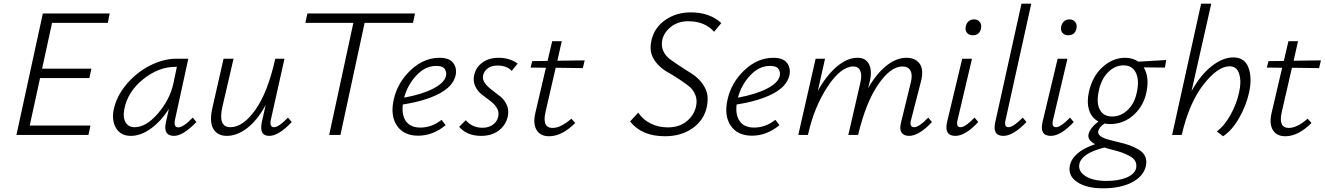

<svg xmlns="http://www.w3.org/2000/svg" viewBox="-20 -731 7175 1040"><path d="M564 -607H262L208 -359H475L464 -308H197L141 -51H470L459 0H69L212 -658H574Z M1024 -94 1044 -70Q971 5 923 5Q862 5 879 -70L895 -142Q854 -76 798.5 -35.5Q743 5 689 5Q634 5 609 -36.5Q584 -78 596 -138Q612 -212 666.5 -276Q721 -340 793.5 -376.5Q866 -413 936 -413H1000L928 -83Q919 -41 946 -41Q973 -41 1024 -94ZM709 -42Q772 -42 836 -117Q900 -192 919 -278L938 -369H930Q839 -369 755 -301.5Q671 -234 653 -138Q645 -94 660.5 -68Q676 -42 709 -42Z M1540 -94 1560 -70Q1490 5 1438 5Q1383 5 1398 -69L1419 -162Q1373 -78 1318 -36.5Q1263 5 1209 5Q1158 5 1135.5 -33Q1113 -71 1131 -149L1191 -413H1245L1185 -154Q1159 -42 1228 -42Q1297 -42 1364 -137Q1431 -232 1471 -413H1521L1447 -82Q1439 -42 1464 -42Q1490 -42 1540 -94Z M2228 -658 2217 -607H1955L1824 0H1763L1894 -607H1634L1645 -658Z M2361 -418Q2414 -418 2435 -390Q2456 -362 2448 -323Q2435 -264 2359.5 -224Q2284 -184 2162 -165Q2155 -107 2179.5 -73.5Q2204 -40 2257 -40Q2319 -40 2372 -82L2394 -53Q2325 4 2245 4Q2167 4 2130 -50.5Q2093 -105 2113 -193Q2134 -285 2205 -351.5Q2276 -418 2361 -418ZM2396 -321Q2400 -339 2389.5 -356.5Q2379 -374 2343 -374Q2284 -374 2236 -323Q2188 -272 2169 -202Q2267 -220 2327.5 -251.5Q2388 -283 2396 -321Z M2586 5Q2510 5 2467 -44L2503 -80Q2537 -39 2594 -39Q2628 -39 2651 -56.5Q2674 -74 2679 -101Q2684 -126 2670.5 -147.5Q2657 -169 2634 -185.5Q2611 -202 2588.5 -220Q2566 -238 2553.5 -265.5Q2541 -293 2549 -327Q2559 -368 2594 -393Q2629 -418 2682 -418Q2740 -418 2784 -387L2752 -347Q2725 -376 2675 -376Q2643 -376 2623 -361.5Q2603 -347 2597 -324Q2592 -301 2606.5 -281Q2621 -261 2644 -244Q2667 -227 2690 -208.5Q2713 -190 2725.5 -161.5Q2738 -133 2730 -98Q2719 -52 2681 -23.5Q2643 5 2586 5Z M2990 -364 2935 -125Q2915 -38 2973 -38Q3017 -38 3075 -88L3096 -65Q3024 7 2954 7Q2907 7 2886.5 -27Q2866 -61 2880 -120L2937 -364L2854 -365L2863 -400L2946 -401L2971 -508H3023L2999 -402L3147 -404L3137 -362Z M3750 -154Q3758 -189 3746 -218Q3734 -247 3710 -265.5Q3686 -284 3655.5 -304Q3625 -324 3595 -341Q3565 -358 3542 -383Q3519 -408 3509 -438Q3499 -468 3509 -514Q3525 -582 3584 -623Q3643 -664 3722 -664Q3824 -664 3887 -606L3848 -559Q3797 -616 3708 -616Q3652 -616 3613.5 -585Q3575 -554 3567 -513Q3561 -481 3573 -454.5Q3585 -428 3609.5 -410Q3634 -392 3664.5 -372Q3695 -352 3724.5 -333.5Q3754 -315 3777 -288Q3800 -261 3809 -229Q3818 -197 3808 -149Q3791 -77 3729.5 -35Q3668 7 3582 7Q3456 7 3393 -73L3437 -121Q3462 -83 3504.5 -62Q3547 -41 3597 -41Q3659 -41 3699.5 -74Q3740 -107 3750 -154Z M4169 -418Q4222 -418 4243 -390Q4264 -362 4256 -323Q4243 -264 4167.5 -224Q4092 -184 3970 -165Q3963 -107 3987.5 -73.5Q4012 -40 4065 -40Q4127 -40 4180 -82L4202 -53Q4133 4 4053 4Q3975 4 3938 -50.5Q3901 -105 3921 -193Q3942 -285 4013 -351.5Q4084 -418 4169 -418ZM4204 -321Q4208 -339 4197.5 -356.5Q4187 -374 4151 -374Q4092 -374 4044 -323Q3996 -272 3977 -202Q4075 -220 4135.5 -251.5Q4196 -283 4204 -321Z M5008 -94 5028 -70Q4958 5 4904 5Q4875 5 4863 -13.5Q4851 -32 4861 -69L4913 -282Q4924 -324 4912 -347.5Q4900 -371 4868 -371Q4804 -371 4737 -273.5Q4670 -176 4628 0H4575L4640 -282Q4650 -323 4640 -347Q4630 -371 4602 -371Q4535 -371 4463 -262Q4391 -153 4358 -7L4356 0H4304L4398 -413H4449L4410 -239Q4457 -323 4513 -370.5Q4569 -418 4625 -418Q4670 -418 4687.5 -382.5Q4705 -347 4691 -288L4682 -253Q4728 -333 4782 -375.5Q4836 -418 4889 -418Q4940 -418 4962.5 -384.5Q4985 -351 4968 -288L4915 -82Q4904 -42 4932 -42Q4958 -42 5008 -94Z M5249 -540Q5229 -540 5218 -553Q5207 -566 5211 -586Q5214 -604 5226 -615Q5238 -626 5256 -626Q5276 -626 5287 -612Q5298 -598 5294 -578Q5287 -540 5249 -540ZM5155 5Q5093 5 5110 -70L5192 -413H5245L5167 -82Q5157 -42 5183 -42Q5209 -42 5259 -94L5279 -70Q5209 5 5155 5Z M5415 5Q5354 5 5371 -69L5513 -711H5566L5427 -82Q5417 -42 5443 -42Q5468 -42 5520 -94L5540 -70Q5468 5 5415 5Z M5766 -540Q5746 -540 5735 -553Q5724 -566 5728 -586Q5731 -604 5743 -615Q5755 -626 5773 -626Q5793 -626 5804 -612Q5815 -598 5811 -578Q5804 -540 5766 -540ZM5672 5Q5610 5 5627 -70L5709 -413H5762L5684 -82Q5674 -42 5700 -42Q5726 -42 5776 -94L5796 -70Q5726 5 5672 5Z M6297 -406 6290 -365 6175 -366Q6206 -316 6191 -238Q6178 -162 6123 -110.5Q6068 -59 5993 -59Q5977 -59 5963 -62Q5933 -42 5929 -21Q5923 4 5970 21Q5985 26 6038 39Q6074 47 6098.5 56Q6123 65 6148 79.5Q6173 94 6183 116.5Q6193 139 6187 168Q6174 224 6112 256.5Q6050 289 5954 289Q5865 289 5814.5 255Q5764 221 5775 166Q5791 91 5912 50Q5870 28 5876 -3Q5884 -38 5930 -73Q5893 -92 5879.5 -134.5Q5866 -177 5878 -232Q5897 -318 5952.5 -368Q6008 -418 6074 -418Q6116 -418 6146 -397ZM6140 -242Q6151 -303 6131 -340Q6111 -377 6066 -377Q6018 -377 5980.5 -338Q5943 -299 5931 -235Q5918 -172 5938 -136Q5958 -100 6004 -100Q6053 -100 6091 -138Q6129 -176 6140 -242ZM6134 180Q6138 159 6129.5 142.5Q6121 126 6099.5 114.5Q6078 103 6059 96Q6040 89 6008 81Q5980 74 5962 68Q5841 99 5827 155Q5818 196 5859 222.5Q5900 249 5972 249Q6040 249 6083 230.5Q6126 212 6134 180Z M6660 -420Q6722 -420 6742.5 -365Q6763 -310 6746 -230Q6730 -158 6691.5 -91Q6653 -24 6605 7L6571 -19Q6613 -50 6646 -110Q6679 -170 6692 -232Q6705 -288 6692.5 -330Q6680 -372 6641 -372Q6576 -372 6498.5 -272.5Q6421 -173 6381 0H6329L6486 -711H6541L6434 -237Q6483 -326 6543.5 -373Q6604 -420 6660 -420Z M6978 -364 6923 -125Q6903 -38 6961 -38Q7005 -38 7063 -88L7084 -65Q7012 7 6942 7Q6895 7 6874.5 -27Q6854 -61 6868 -120L6925 -364L6842 -365L6851 -400L6934 -401L6959 -508H7011L6987 -402L7135 -404L7125 -362Z"/></svg>

Font: EauTest Semilight
Style: Italic
Weight: 300
Italic angle: -12°
Designer: Christian Thalmann (Catharsis Fonts)
Version: Version 0.001;PS 000.001;hotconv 1.0.88;makeotf.lib2.5.64775